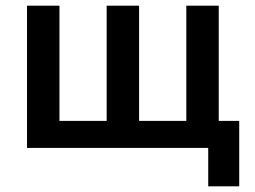

<svg xmlns="http://www.w3.org/2000/svg" viewBox="-20 -520 895 675"><path d="M75 0V-500H189V-95H355V-500H469V-95H635V-500H749V-95H821V135H712V0Z"/></svg>

Font: Wix Madefor Text SemiBold
Style: Regular
Weight: 600
Designer: Dalton Maag Ltd
Foundry: Dalton Maag Ltd
Version: Version 3.100